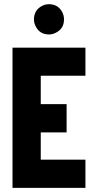

<svg xmlns="http://www.w3.org/2000/svg" viewBox="-20 -916 474 936"><path d="M145.5 -821.3Q145.5 -865.2 183.6 -886.7Q200.2 -895.5 218.8 -895.5Q262.7 -895.5 283.2 -857.4Q292 -840.8 292 -821.3Q292 -776.4 252.9 -756.8Q236.3 -748 218.8 -748Q173.8 -748 154.3 -787.1Q145.5 -803.7 145.5 -821.3ZM41 0V-683.6H396.5V-546.9H178.7V-408.2H304.7V-270.5H178.7V-137.7H396.5V0Z"/></svg>

Font: Post No Bills Colombo
Style: ExtraBold
Weight: 900
Designer: Kosala Senevirathne, Siva Puranthara, Lasantha Premarathna, Tharique Azeez
Foundry: Mooniak
Version: Version 1.220 ; ttfautohint (v1.5)